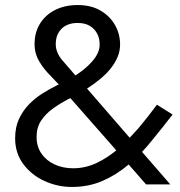

<svg xmlns="http://www.w3.org/2000/svg" viewBox="-20 -731 715 761"><path d="M490 -79Q443 -39 387.5 -14.5Q332 10 265 10Q208 10 156.5 -13.5Q105 -37 72.5 -80.5Q40 -124 40 -183Q40 -227 55.5 -260Q71 -293 95.5 -318Q120 -343 149 -361Q178 -379 206 -393Q209 -394 213 -396Q199 -411 182 -429Q156 -454 136.5 -486Q117 -518 117 -556Q117 -603 139 -638Q161 -673 199.5 -692Q238 -711 288 -711Q341 -711 378.5 -689Q416 -667 436 -631.5Q456 -596 456 -554Q456 -529 446 -505Q436 -481 417 -457.5Q398 -434 371 -413Q350 -396 325 -380L494 -185Q511 -203 528 -222Q566 -267 602 -316L664 -277Q624 -225 582 -174Q563 -150 543 -129L655 0H559ZM279 -432Q318 -457 343 -485Q375 -520 375 -554Q375 -580 364.5 -599Q354 -618 335 -629Q316 -640 288 -640Q247 -640 224 -617Q201 -594 201 -556Q201 -522 228 -491Q252 -463 279 -432ZM259 -342Q255 -340 250 -338Q218 -321 189.5 -300.5Q161 -280 143 -253Q125 -226 125 -188Q125 -150 144.5 -122Q164 -94 197 -79Q230 -64 270 -64Q318 -64 363 -85Q403 -104 441 -135Z"/></svg>

Font: Jost
Style: Regular
Weight: 400
Version: Version 3.710